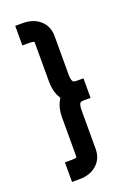

<svg xmlns="http://www.w3.org/2000/svg" viewBox="-120 -596 464 682"><g transform="rotate(-20 112.0 -255.0)"><path d="M30 40V-34H58Q70 -34 74 -37H75Q75 -38 75 -42V-187Q75 -217 85 -240Q89 -248 93 -255Q89 -262 85 -270Q75 -293 75 -323V-468Q75 -472 75 -473H74Q70 -476 58 -476H30V-550H58Q99 -550 124 -527.5Q149 -505 149 -468V-323Q149 -302 155 -295Q159 -292 167 -292H194V-218H167Q159 -218 155 -215Q149 -208 149 -187V-42Q149 -5 124 17.5Q99 40 58 40Z"/></g></svg>

Font: Venice Serif Bold
Style: Regular
Weight: 700
Designer: Bruno Pierini
Foundry: Unio | Creative Solutions
Version: Version 1.000;PS 001.000;hotconv 1.0.70;makeotf.lib2.5.58329